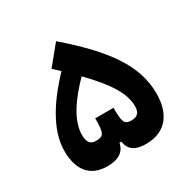

<svg xmlns="http://www.w3.org/2000/svg" viewBox="-142 -743 869 879"><g transform="rotate(-30 293.0 -303.0)"><path d="M183.1 3.9C237.8 3.9 274.4 -16.1 283.2 -62H293C300.3 -16.6 329.6 3.9 385.7 3.9C499.5 3.9 543 -75.2 543 -173.8C543 -322.3 449.2 -450.2 264.2 -609.9L183.1 -510.7C194.8 -500 206.5 -489.3 217.3 -479C130.4 -387.7 45.9 -271 45.9 -155.8C45.9 -54.2 91.8 3.9 183.1 3.9ZM285.2 -412.1C383.3 -311.5 428.2 -239.7 428.7 -173.3C429.2 -138.2 414.1 -123 382.8 -123C345.2 -123 339.4 -138.2 339.4 -214.4H242.7C243.7 -136.2 235.8 -123 194.8 -123C166 -123 152.3 -139.6 152.3 -179.2C152.3 -255.4 212.4 -337.9 285.2 -412.1Z"/></g></svg>

Font: Cascadia Mono SemiBold
Style: Regular
Weight: 600
Monospace: yes
Designer: Aaron Bell
Foundry: Saja Typeworks
Version: Version 2404.023